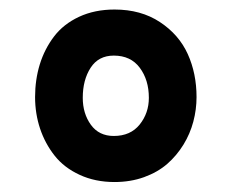

<svg xmlns="http://www.w3.org/2000/svg" viewBox="-20 -896 474 393"><path d="M214.4 -523.4Q174.8 -523.4 143.1 -538.1Q111.3 -552.7 91.8 -577.4Q72.3 -602.1 62 -632.8Q51.8 -663.6 51.8 -697.3Q51.8 -732.9 61.5 -764.4Q71.3 -795.9 90.6 -821.3Q109.9 -846.7 141.8 -861.6Q173.8 -876.5 214.4 -876.5Q268.6 -876.5 307.4 -850.8Q346.2 -825.2 364.3 -785.4Q382.3 -745.6 382.3 -697.3Q382.3 -671.9 375.7 -647Q369.1 -622.1 355.5 -599.9Q341.8 -577.6 322.3 -560.5Q302.7 -543.5 274.9 -533.4Q247.1 -523.4 214.4 -523.4ZM212.9 -617.7Q247.1 -617.7 265.9 -641.1Q284.7 -664.6 284.7 -695.8Q284.7 -732.4 266.1 -757.3Q247.6 -782.2 212.9 -782.2Q181.6 -782.2 165.5 -757.3Q149.4 -732.4 149.4 -695.8Q149.4 -663.6 166 -640.6Q182.6 -617.7 212.9 -617.7Z"/></svg>

Font: FjallaOne
Style: Regular
Weight: 400
Designer: Irina Smirnova
Foundry: Irina Smirnova
Version: Version 1.001